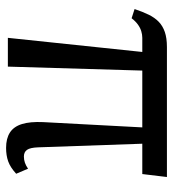

<svg xmlns="http://www.w3.org/2000/svg" viewBox="12 -588 582 647"><g transform="rotate(90 303.5 -265.0)"><path d="M42 -417 11 -427Q20 -454 30 -474.5Q40 -495 54 -508.5Q68 -522 88.5 -529Q109 -536 139 -536H577L567 -453H108Q97 -453 85.5 -449.5Q74 -446 63 -438Q52 -430 42 -417ZM108 0 158 -476H219L205 0ZM479 6Q447 6 427 -7Q407 -20 398.5 -47.5Q390 -75 392 -119L411 -476H464L477 -102Q478 -75 485.5 -64.5Q493 -54 508 -54Q519 -54 529 -57.5Q539 -61 549 -68L566 -28Q544 -8 524 -1Q504 6 479 6Z"/></g></svg>

Font: Noto Serif Condensed
Style: Regular
Weight: 400
Width: 3
Designer: Monotype Design Team
Foundry: Monotype Imaging Inc.
Version: Version 2.015